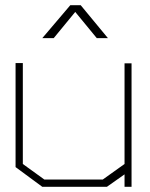

<svg xmlns="http://www.w3.org/2000/svg" viewBox="-20 -720 577 740"><path d="M460 0V-48L392 0H143L40 -76V-477H68V-88L151 -28H376L460 -88V-476H487V0ZM251 -700H291L396 -573H353L270 -674L187 -573H143Z"/></svg>

Font: Turret Road ExtraLight
Style: Regular
Weight: 275
Designer: Noponies
Foundry: Noponies
Version: Version 1.001; ttfautohint (v1.8)